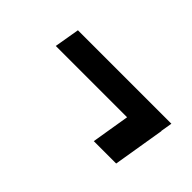

<svg xmlns="http://www.w3.org/2000/svg" viewBox="-21 -589 601 601"><g transform="rotate(45 280.0 -288.0)"><path d="M507.5 -393.5H93.8L79.5 -309.7H395.2L374.3 -183.2H473.4L501.8 -355.1H501.1Z"/></g></svg>

Font: Magic Ui Pro Semi Bold
Style: Italic
Weight: 600
Italic angle: -9.39999°
Designer: Stefan Endress, Andreas Faust
Version: Version 1.000;FEAKit 1.0